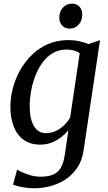

<svg xmlns="http://www.w3.org/2000/svg" viewBox="-20 -784 593 1054"><path d="M439.5 37.5Q431.5 96.5 403.8 137.2Q376 178 337 202.8Q298 227.5 254.2 238.5Q210.5 249.5 169.5 249.5Q147 249.5 123.8 246.5Q100.5 243.5 81.2 238.8Q62 234 51.5 229.5L74 147Q84.5 154 104.8 163Q125 172 150.5 179Q176 186 202 186Q242.5 186 270 175Q297.5 164 313.5 137.5Q329.5 111 336 64L355.5 -69Q339 -49 316 -31Q293 -13 264 -1.5Q235 10 201.5 10Q145.5 10 109 -17Q72.5 -44 54.8 -90.8Q37 -137.5 37 -197Q37 -246.5 50.2 -298.2Q63.5 -350 89.8 -397.2Q116 -444.5 154.5 -482.2Q193 -520 243.5 -542Q294 -564 356 -564Q386 -564 415.5 -557.5Q445 -551 465.5 -542L529 -563.5ZM417.5 -491.5Q403.5 -502 384.5 -507Q365.5 -512 345.5 -512Q303 -512 270 -492.5Q237 -473 213 -440Q189 -407 173.5 -366.5Q158 -326 150.5 -283.2Q143 -240.5 143 -201.5Q143 -166.5 148.8 -139Q154.5 -111.5 166 -92.2Q177.5 -73 194 -63Q210.5 -53 231.5 -53Q261.5 -53 287.5 -65.5Q313.5 -78 333.2 -97.8Q353 -117.5 365 -138.5ZM362.5 -627Q337 -627 321 -644.2Q305 -661.5 305.5 -689Q306 -722 326 -743Q346 -764 375.5 -764Q401 -764 416.2 -747.5Q431.5 -731 431.5 -705.5Q431.5 -671 412 -649Q392.5 -627 362.5 -627Z"/></svg>

Font: Merriweather 28pt
Style: Italic
Weight: 400
Italic angle: -7.8°
Version: Version 2.101